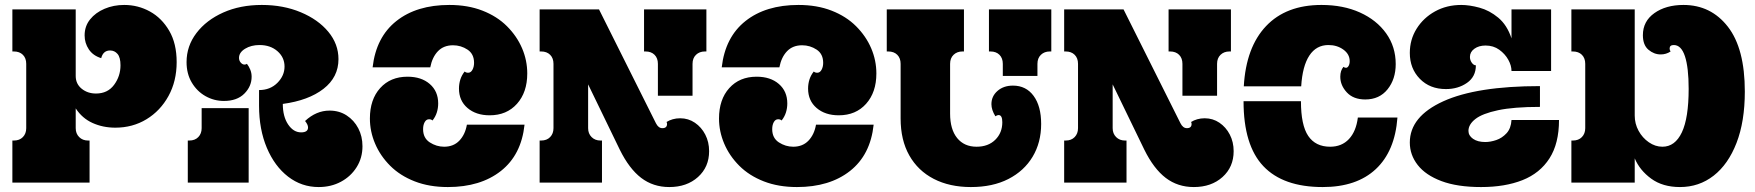

<svg xmlns="http://www.w3.org/2000/svg" viewBox="-20 -738 7092 776"><path d="M30 -170H36Q59 -170 72.5 -184Q86 -198 86 -220V-480Q86 -503 72.5 -516.5Q59 -530 36 -530H30V-700H286V-431Q286 -399 310 -379.5Q334 -360 368 -360Q415 -360 441 -395Q467 -430 467 -474Q467 -506 455 -520Q443 -534 425 -534Q397 -534 389 -503Q356 -513 339 -538.5Q322 -564 322 -595Q322 -632 344 -659.5Q366 -687 402.5 -702.5Q439 -718 482 -718Q538 -718 586 -691.5Q634 -665 664 -613.5Q694 -562 694 -487Q694 -410 661 -350Q628 -290 572 -256Q516 -222 446 -222Q396 -222 354 -241Q312 -260 286 -300V-220Q286 -198 300 -184Q314 -170 336 -170H342V0H30Z M734 -487Q734 -552 774 -604.5Q814 -657 882.5 -687.5Q951 -718 1038 -718Q1125 -718 1195.5 -688.5Q1266 -659 1307 -609.5Q1348 -560 1348 -499Q1348 -426 1287.5 -379Q1227 -332 1123 -318Q1123 -267 1144.5 -235Q1166 -203 1197 -203Q1225 -203 1225 -223Q1225 -234 1213 -249Q1258 -291 1312 -291Q1351 -291 1381 -271.5Q1411 -252 1428 -219.5Q1445 -187 1445 -147Q1445 -100 1421.5 -62.5Q1398 -25 1358 -3.5Q1318 18 1268 18Q1199 18 1144.5 -24Q1090 -66 1058.5 -140.5Q1027 -215 1027 -311V-374Q1072 -374 1101 -403Q1130 -432 1130 -469Q1130 -506 1101.5 -531Q1073 -556 1029 -556Q995 -556 970.5 -541Q946 -526 946 -504Q946 -493 953 -485Q960 -477 968 -477Q974 -477 978 -480Q986 -470 991.5 -456.5Q997 -443 997 -428Q997 -389 967.5 -359.5Q938 -330 885 -330Q845 -330 810.5 -349.5Q776 -369 755 -404.5Q734 -440 734 -487ZM795 -301H985V0H739V-170H745Q768 -170 781.5 -184Q795 -198 795 -220Z M1486 -466Q1500 -588 1582 -653Q1664 -718 1796 -718Q1871 -718 1930 -695Q1989 -672 2029 -632Q2069 -592 2090 -543Q2111 -494 2111 -441Q2111 -365 2069.5 -318.5Q2028 -272 1959 -272Q1904 -272 1869.5 -301.5Q1835 -331 1835 -380Q1835 -399 1840.5 -416.5Q1846 -434 1858 -449Q1863 -444 1872 -444Q1883 -444 1889.5 -456Q1896 -468 1896 -484Q1896 -520 1869.5 -537.5Q1843 -555 1811 -555Q1773 -555 1750 -531Q1727 -507 1719 -466ZM2100 -234Q2087 -112 2004.5 -47Q1922 18 1790 18Q1715 18 1656 -5Q1597 -28 1557 -68Q1517 -108 1496 -157.5Q1475 -207 1475 -259Q1475 -336 1516.5 -382Q1558 -428 1627 -428Q1683 -428 1717 -398.5Q1751 -369 1751 -320Q1751 -301 1745.5 -283.5Q1740 -266 1728 -251Q1723 -256 1714 -256Q1703 -256 1696.5 -244.5Q1690 -233 1690 -216Q1690 -180 1717 -162.5Q1744 -145 1775 -145Q1813 -145 1836.5 -169.5Q1860 -194 1867 -234Z M2161 -530V-700H2401L2631 -240Q2641 -220 2657 -220Q2676 -220 2676 -237Q2676 -241 2674 -245Q2685 -252 2699 -256Q2713 -260 2729 -260Q2762 -260 2788.5 -242Q2815 -224 2830.5 -194Q2846 -164 2846 -127Q2846 -63 2801 -22.5Q2756 18 2685 18Q2620 18 2571.5 -19Q2523 -56 2485 -133L2357 -397V-220Q2357 -198 2371 -184Q2385 -170 2407 -170H2413V0H2161V-170H2167Q2190 -170 2203.5 -184Q2217 -198 2217 -220V-480Q2217 -503 2203.5 -516.5Q2190 -530 2167 -530ZM2583 -530V-700H2835V-530H2829Q2807 -530 2793 -516.5Q2779 -503 2779 -480V-351H2639V-480Q2639 -503 2625.5 -516.5Q2612 -530 2589 -530Z M2897 -466Q2911 -588 2993 -653Q3075 -718 3207 -718Q3282 -718 3341 -695Q3400 -672 3440 -632Q3480 -592 3501 -543Q3522 -494 3522 -441Q3522 -365 3480.5 -318.5Q3439 -272 3370 -272Q3315 -272 3280.5 -301.5Q3246 -331 3246 -380Q3246 -399 3251.5 -416.5Q3257 -434 3269 -449Q3274 -444 3283 -444Q3294 -444 3300.5 -456Q3307 -468 3307 -484Q3307 -520 3280.5 -537.5Q3254 -555 3222 -555Q3184 -555 3161 -531Q3138 -507 3130 -466ZM3511 -234Q3498 -112 3415.5 -47Q3333 18 3201 18Q3126 18 3067 -5Q3008 -28 2968 -68Q2928 -108 2907 -157.5Q2886 -207 2886 -259Q2886 -336 2927.5 -382Q2969 -428 3038 -428Q3094 -428 3128 -398.5Q3162 -369 3162 -320Q3162 -301 3156.5 -283.5Q3151 -266 3139 -251Q3134 -256 3125 -256Q3114 -256 3107.5 -244.5Q3101 -233 3101 -216Q3101 -180 3128 -162.5Q3155 -145 3186 -145Q3224 -145 3247.5 -169.5Q3271 -194 3278 -234Z M3876 -700V-530H3870Q3848 -530 3834 -516.5Q3820 -503 3820 -480V-279Q3820 -215 3848.5 -180Q3877 -145 3927 -145Q3974 -145 4002.5 -173Q4031 -201 4031 -244Q4031 -273 4016 -273Q4010 -273 4003 -268Q3987 -294 3987 -317Q3987 -349 4011.5 -370.5Q4036 -392 4074 -392Q4127 -392 4157.5 -350.5Q4188 -309 4188 -237Q4188 -162 4153.5 -104.5Q4119 -47 4055.5 -14.5Q3992 18 3904 18Q3818 18 3754 -15Q3690 -48 3655 -110Q3620 -172 3620 -259V-480Q3620 -503 3606.5 -516.5Q3593 -530 3570 -530H3564V-700ZM3977 -700H4229V-530H4223Q4201 -530 4187 -516.5Q4173 -503 4173 -480V-431H4033V-480Q4033 -503 4019.5 -516.5Q4006 -530 3983 -530H3977Z M4281 -530V-700H4521L4751 -240Q4761 -220 4777 -220Q4796 -220 4796 -237Q4796 -241 4794 -245Q4805 -252 4819 -256Q4833 -260 4849 -260Q4882 -260 4908.5 -242Q4935 -224 4950.5 -194Q4966 -164 4966 -127Q4966 -63 4921 -22.5Q4876 18 4805 18Q4740 18 4691.5 -19Q4643 -56 4605 -133L4477 -397V-220Q4477 -198 4491 -184Q4505 -170 4527 -170H4533V0H4281V-170H4287Q4310 -170 4323.5 -184Q4337 -198 4337 -220V-480Q4337 -503 4323.5 -516.5Q4310 -530 4287 -530ZM4703 -530V-700H4955V-530H4949Q4927 -530 4913 -516.5Q4899 -503 4899 -480V-351H4759V-480Q4759 -503 4745.5 -516.5Q4732 -530 4709 -530Z M5007 -389Q5016 -547 5097 -632.5Q5178 -718 5321 -718Q5409 -718 5476.5 -687.5Q5544 -657 5582.5 -603Q5621 -549 5621 -479Q5621 -418 5588 -377Q5555 -336 5498 -336Q5450 -336 5423.5 -364.5Q5397 -393 5397 -428Q5397 -453 5410 -468Q5414 -464 5420 -464Q5426 -464 5430.5 -471.5Q5435 -479 5435 -491Q5435 -519 5409.5 -537.5Q5384 -556 5349 -556Q5300 -556 5272 -513.5Q5244 -471 5239 -389ZM5238 -329Q5238 -232 5267.5 -188.5Q5297 -145 5356 -145Q5403 -145 5432 -176Q5461 -207 5468 -263H5628Q5618 -127 5540.5 -54.5Q5463 18 5326 18Q5166 18 5086 -66.5Q5006 -151 5006 -329Z M5678 -524Q5678 -578 5705.5 -622Q5733 -666 5780 -692Q5827 -718 5886 -718Q5919 -718 5959.5 -707Q6000 -696 6035.5 -666.5Q6071 -637 6089 -583V-700H6249V-451H6089Q6089 -473 6076 -496.5Q6063 -520 6039.5 -537Q6016 -554 5984 -554Q5957 -554 5939 -541Q5921 -528 5921 -508Q5921 -495 5928.5 -484.5Q5936 -474 5945 -474Q5945 -428 5909 -403Q5873 -378 5824 -378Q5759 -378 5718.5 -419.5Q5678 -461 5678 -524ZM5678 -162Q5678 -267 5813 -328.5Q5948 -390 6204 -390V-306Q6098 -306 6034.5 -292.5Q5971 -279 5943 -257Q5915 -235 5915 -209Q5915 -190 5933.5 -177Q5952 -164 5983 -164Q6004 -164 6027.5 -172Q6051 -180 6069 -199.5Q6087 -219 6089 -253H6281Q6281 -158 6242.5 -98Q6204 -38 6133.5 -10Q6063 18 5966 18Q5870 18 5806 -6Q5742 -30 5710 -71Q5678 -112 5678 -162Z M6331 0V-170H6337Q6360 -170 6373.5 -184Q6387 -198 6387 -220V-480Q6387 -503 6373.5 -516.5Q6360 -530 6337 -530H6331V-700H6587V-271Q6587 -238 6602.5 -209.5Q6618 -181 6644 -163Q6670 -145 6699 -145Q6750 -145 6777.5 -203Q6805 -261 6805 -379Q6805 -465 6790 -510.5Q6775 -556 6745 -556Q6728 -556 6728 -542Q6728 -535 6732 -530Q6714 -518 6692 -518Q6665 -518 6642.5 -537Q6620 -556 6620 -596Q6620 -652 6666.5 -685Q6713 -718 6784 -718Q6895 -718 6963.5 -630Q7032 -542 7032 -368Q7032 -247 6998.5 -160.5Q6965 -74 6906 -28Q6847 18 6770 18Q6700 18 6653.5 -16Q6607 -50 6587 -98V0Z"/></svg>

Font: Exile
Style: Regular
Weight: 400
Designer: Bartłomiej Rózga @rozgatype
Version: Version 1.000; ttfautohint (v1.8.4.7-5d5b)